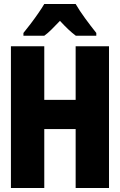

<svg xmlns="http://www.w3.org/2000/svg" viewBox="-20 -947 603 967"><path d="M35 0V-714H203V-444H361V-714H529V0H361V-297H203V0ZM98 -781Q113 -799 133.5 -826Q154 -853 173 -880.5Q192 -908 203 -927H361Q380 -894 408.5 -855Q437 -816 465 -781V-767H362Q343 -781 323.5 -799.5Q304 -818 282 -842Q258 -817 239.5 -798.5Q221 -780 203 -767H98Z"/></svg>

Font: Noto Sans Mono SemiCondensed Black
Style: Regular
Weight: 900
Width: 4
Designer: Monotype Design Team
Foundry: Monotype Imaging Inc.
Version: Version 2.014; ttfautohint (v1.8.4.7-5d5b)